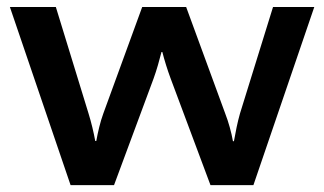

<svg xmlns="http://www.w3.org/2000/svg" viewBox="-20 -539 944 559"><path d="M8.8 -518.6 185.5 0H312L427.2 -310.5Q434.1 -329.6 439.7 -349.1Q445.3 -368.7 450.2 -387.7H452.6Q457.5 -368.7 463.6 -349.1Q469.7 -329.6 476.6 -311L592.8 0H717.8L895 -518.6H774.9L678.7 -208.5Q673.3 -189.5 668.9 -168.5Q664.6 -147.5 661.1 -127.9H658.2Q654.8 -147.5 648.9 -168.5Q643.1 -189.5 635.7 -208.5L522 -518.6H394L280.8 -208.5Q273.9 -189.5 268.8 -168.5Q263.7 -147.5 260.3 -128.4H257.3Q253.9 -147.5 248.8 -168.5Q243.7 -189.5 237.8 -208.5L142.6 -518.6Z"/></svg>

Font: Roboto Flex
Style: wght 600 wdth 140 opsz 13.0 GRAD 0.00 slnt 0.00 XTRA 468 XOPQ 96 YOPQ 79 YTLC 514 YTUC 712 YTAS 750 YTDE -203.00 YTFI 738
Weight: 600
Width: 8
Designer: Berlow after Robertson
Foundry: Google
Version: Version 3.100